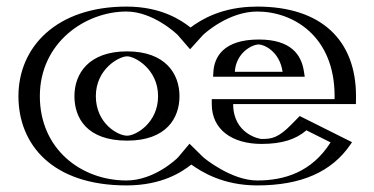

<svg xmlns="http://www.w3.org/2000/svg" viewBox="-20 -548 1137 583"><path d="M246 -256C246 -327 299 -377 366 -377C432 -377 485 -327 485 -256C485 -186 435 -136 366 -136C294 -136 246 -186 246 -256ZM668 -330C671 -377 705 -413 766 -413C818 -413 855 -384 863 -330ZM1035 -232H663C663 -153 729 -126 774 -126C831 -126 856 -137 899 -183L1027 -119C969 -22 875 15 761 15C641 15 559 -66 559 -66C559 -66 491 15 364 15C179 15 61 -98 61 -256C61 -416 191 -528 364 -528C487 -528 558 -446 558 -446C558 -446 632 -528 761 -528C917 -528 1036 -436 1036 -256C1036 -249 1036 -238 1035 -232ZM231 -256C231 -178.3 286 -121 366 -121C443 -121 500 -178.1 500 -256C500 -335.1 440 -392 366 -392C291.1 -392 231 -335.2 231 -256ZM652 -315 653 -331C656.5 -385.8 698.1 -428 766 -428C824.5 -428 868.8 -393.3 877.8 -332.2L880.4 -315ZM1020.9 -247H648V-232C648 -141.9 724.6 -111 774 -111C830.1 -111 861.6 -123.4 902.2 -164.6L1005.4 -113C949.5 -31 866 0 761 0C648.7 0 570 -76.2 569.5 -76.7L558 -88.1L547.5 -75.7C546.4 -74.3 482.1 0 364 0C185.7 0 76 -107 76 -256C76 -406.5 197.5 -513 364 -513C478.5 -513 545.9 -437.1 546.7 -436.2L557.8 -423.4L569.1 -435.9C570.5 -437.4 640.7 -513 761 -513C910.3 -513 1021 -427.5 1021 -256C1021 -253.6 1021 -248.5 1020.9 -247ZM231 -256C231 -335.2 291.1 -392 366 -392C440 -392 500 -335.1 500 -256C500 -178.1 443 -121 366 -121C286 -121 231 -178.3 231 -256ZM652 -315H880.4L877.8 -332.2C868.8 -393.3 824.5 -428 766 -428C698.1 -428 656.5 -385.8 653 -331ZM1020.9 -247C1021 -248.5 1021 -253.6 1021 -256C1021 -427.5 910.3 -513 761 -513C640.7 -513 570.5 -437.4 569.1 -435.9L557.8 -423.4L546.7 -436.2C545.9 -437.1 478.5 -513 364 -513C197.5 -513 76 -406.5 76 -256C76 -107 185.7 0 364 0C482.1 0 546.4 -74.3 547.5 -75.7L558 -88.1L569.5 -76.7C570 -76.2 648.7 0 761 0C866 0 949.5 -31 1005.4 -113L902.2 -164.6C861.6 -123.4 830.1 -111 774 -111C724.6 -111 648 -141.9 648 -232V-247ZM246 -256C246 -186.1 294.1 -136 366 -136C434.9 -136 485 -186.1 485 -256C485 -327 432 -377 366 -377C299 -377 246 -327 246 -256ZM668 -330H863C855 -383.9 817.9 -413 766 -413C705.1 -413 671 -376.9 668 -330ZM364 -528C191 -528 61 -416 61 -256C61 -98.1 179 15 364 15C488.8 15 556.5 -63 559 -66C560.5 -64.5 641.9 15 761 15C869 15 958.5 -17.6 1017.8 -104.6L1027.5 -118.8L899.2 -182.9L891.5 -175.2C853 -136 827.4 -126 774 -126C729.1 -126 663 -153.1 663 -232H1035.7L1035.9 -246.8C1036 -248.4 1036 -253.5 1036 -256C1036 -435.9 916.9 -528 761 -528C634.2 -528 560.6 -448.9 558 -446C556.1 -448.2 485.5 -528 364 -528ZM206 -256C206 -189.6 243.9 -121 366 -121C485.4 -121 525 -189.6 525 -256C525 -323.6 482.7 -392 366 -392C248.5 -392 206 -323.6 206 -256ZM627 -315H905.3L902.9 -330.8C895.3 -382.2 863.1 -428 766 -428C658.1 -428 630.8 -374.5 628 -330.4ZM995.9 -247H623V-232C623 -153.7 685.8 -111 774 -111C837.5 -111 878.8 -125.3 910.4 -152.3L983.8 -115.6C926.2 -24.8 842.7 0 761 0C682.5 0 600.7 -67.1 596.4 -71.3L555.5 -111.6L520.9 -70.5C516.8 -65.7 448.4 0 364 0C226.4 0 101 -95.4 101 -256C101 -418.3 238.5 -513 364 -513C444.2 -513 516 -445.9 520 -441.4L557.2 -398.4L595.9 -441.2C600.1 -445.8 674 -513 761 -513C869.9 -513 996 -438.8 996 -256C996 -253.5 996 -249.4 995.9 -247ZM271 -256C271 -338.6 341.6 -377 366 -377C389.2 -377 460 -338.6 460 -256C460 -174.6 392.4 -136 366 -136C336.4 -136 271 -174.7 271 -256ZM838.1 -330H693C696.7 -387.8 745 -413 766 -413C779.7 -413 828.6 -394.2 838.1 -330ZM1060.9 -246.9C1061 -248.4 1061 -253.6 1061 -256C1061 -424.7 957.2 -528 761 -528C652.1 -528 588.6 -486.8 558.6 -464.5C529.8 -486.9 469.7 -528 364 -528C150.1 -528 36 -404.2 36 -256C36 -109.5 138.4 15 364 15C472.5 15 532.9 -26.3 560.9 -48.3C592.6 -26 656.9 15 761 15C894.3 15 987.3 -25.9 1044.2 -109.3L1048.9 -116.3L890.1 -195.7L864.7 -169.8C824.2 -128.7 804.6 -126 774 -126C768 -126 688 -141.2 688 -232H1060.7Z"/></svg>

Font: Hussar Outliner
Style: Regular
Weight: 700
Foundry: Cannot Into Space Fonts
Version: Version 0.92